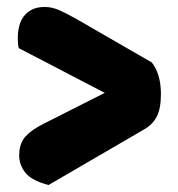

<svg xmlns="http://www.w3.org/2000/svg" viewBox="-20 -534 511 550"><path d="M34 -396Q32 -402 31.5 -410Q31 -418 31 -425Q31 -443 35 -459Q39 -475 48 -487Q57 -499 71.5 -506.5Q86 -514 108 -514Q129 -514 149.5 -505Q170 -496 200 -479L415 -355Q441 -321 441 -265Q441 -223 429 -200Q417 -177 394 -164L119 -4Q70 -17 52.5 -39.5Q35 -62 35 -88Q35 -123 52.5 -142.5Q70 -162 104 -179L280 -268Z"/></svg>

Font: Baloo
Style: Regular
Weight: 400
Designer: Sarang Kulkarni and Ek Type
Foundry: Ek Type
Version: Version 1.100;PS 1.000;hotconv 1.0.88;makeotf.lib2.5.647800;